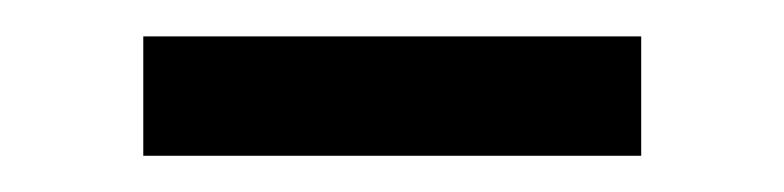

<svg xmlns="http://www.w3.org/2000/svg" viewBox="-20 -400 433 106"><path d="M334 -379.9V-314H59.1V-379.9Z"/></svg>

Font: D-DIN-PRO
Style: Regular
Weight: 400
Designer: Charles Nix
Foundry: Datto Inc.
Version: Version 1.000;hotconv 1.0.109;makeotfexe 2.5.65596